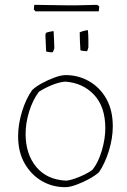

<svg xmlns="http://www.w3.org/2000/svg" viewBox="-20 -768 526 795"><path d="M254 7Q200 8 155 -17.5Q110 -43 82.5 -90.5Q55 -138 55 -204Q55 -253 71 -305.5Q87 -358 113 -395Q129 -410 154 -423.5Q179 -437 204.5 -446.5Q230 -456 248 -457Q302 -458 347.5 -432.5Q393 -407 420 -359.5Q447 -312 447 -245Q447 -196 431 -144Q415 -92 390 -55Q373 -40 348 -26.5Q323 -13 297.5 -3.5Q272 6 254 7ZM253 -20Q268 -21 288.5 -28Q309 -35 329.5 -45Q350 -55 363 -65Q387 -95 401.5 -144Q416 -193 416 -237Q416 -326 369.5 -375.5Q323 -425 250 -430Q225 -428 195.5 -416Q166 -404 141 -388Q115 -353 100.5 -305.5Q86 -258 86 -214Q86 -130 130 -77Q174 -24 253 -20ZM313 -560Q312 -579 311 -596.5Q310 -614 310 -634Q316 -637 327 -640Q338 -643 344 -643Q346 -622 346 -600Q346 -578 346 -572Q346 -571 343.5 -563.5Q341 -556 340 -556Q336 -556 326.5 -557Q317 -558 313 -560ZM171 -555 168 -623Q168 -628 172 -633Q174 -634 185.5 -636.5Q197 -639 202 -639Q203 -622 204 -598.5Q205 -575 205 -568Q205 -567 202 -559.5Q199 -552 198 -552Q194 -551 185.5 -552Q177 -553 171 -555ZM127 -721 120 -729 122 -748Q148 -748 185 -747Q222 -746 254.5 -746Q287 -746 299 -746L382 -748L391 -742L389 -721Z"/></svg>

Font: Labrada ExtraLight
Style: Regular
Weight: 200
Designer: Mercedes Jáuregui
Foundry: Omnibus-Type Team
Version: Version 1.000; ttfautohint (v1.8.4.7-5d5b)